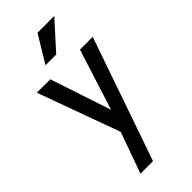

<svg xmlns="http://www.w3.org/2000/svg" viewBox="-295 -794 1052 1052"><g transform="rotate(-45 231.5 -267.5)"><path d="M103 205 203 -75 220 -104 349 -510H448L200 205ZM201 1 15 -510H119L268 -62ZM238 -583H155L250 -740H380Z"/></g></svg>

Font: Instrument Sans SemiCondensed Medium
Style: Regular
Weight: 500
Width: 4
Designer: Rodrigo Fuenzalida
Foundry: fragTYPE
Version: Version 1.000;gftools[0.9.28]